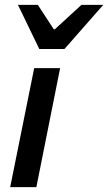

<svg xmlns="http://www.w3.org/2000/svg" viewBox="-20 -772 446 792"><path d="M22 0 121 -491H228L130 0ZM142 -570 54 -752H136L202 -651H206L316 -752H406L246 -570Z"/></svg>

Font: Source Sans 3 Semibold
Style: Italic
Weight: 600
Italic angle: -11°
Designer: Paul D. Hunt
Foundry: Adobe
Version: Version 3.052;hotconv 1.1.0;makeotfexe 2.6.0